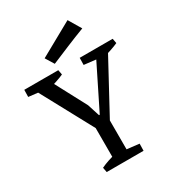

<svg xmlns="http://www.w3.org/2000/svg" viewBox="-206 -992 1009 1110"><g transform="rotate(-30 298.5 -437.0)"><path d="M262 -226 33 -650H137L276 -388L302 -307L318 -308L331 -282ZM176 0 170 -32Q193 -43 218.5 -51.5Q244 -60 269 -67L270 0ZM282 0 285 -63 423 -47 422 0ZM248 0V-277H341V0ZM138 -587 0 -603 1 -650H141ZM135 -583 114 -650H228L234 -618Q212 -608 186 -599.5Q160 -591 135 -583ZM336 -240 288 -269 477 -650H558ZM508 -587 370 -603 371 -650H511ZM498 -583 477 -650H591L597 -618Q575 -608 549 -599.5Q523 -591 498 -583ZM229 -692 194 -749 419 -874 469 -790Q406 -766 348.5 -742Q291 -718 229 -692Z"/></g></svg>

Font: Eczar
Style: Regular
Weight: 400
Designer: Vaibhav Singh
Foundry: Rosetta Type Foundry
Version: Version 2.000